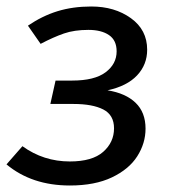

<svg xmlns="http://www.w3.org/2000/svg" viewBox="-24 -559 534 591"><path d="M429 -406Q429 -360 398 -327Q367 -294 307 -281Q363 -272 393.5 -242.5Q424 -213 424 -163Q424 -118 398.5 -78Q373 -38 320.5 -13Q268 12 191 12Q74 12 -4 -53L45 -109Q110 -62 191 -62Q260 -62 293.5 -91.5Q327 -121 327 -164Q327 -205 294 -222Q261 -239 202 -239H131L147 -311H198Q267 -311 301 -336.5Q335 -362 335 -401Q335 -435 311.5 -451Q288 -467 248 -467Q205 -467 173 -456Q141 -445 101 -424L62 -480Q106 -510 153 -524.5Q200 -539 257 -539Q329 -539 379 -503Q429 -467 429 -406Z"/></svg>

Font: Fira Sans
Style: Italic
Weight: 400
Italic angle: -8°
Designer: bBox Type GmbH & Carrois Corporate GbR & Edenspiekermann AG
Foundry: bBox Type GmbH & Carrois Corporate GbR & Edenspiekermann AG
Version: Version 4.301